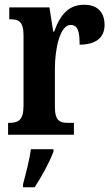

<svg xmlns="http://www.w3.org/2000/svg" viewBox="-20 -567 472 808"><path d="M14 0H291V-50H265C233 -50 211 -58 211 -117V-277C211 -364 233 -462 277 -462C308 -462 315 -434 315 -379C381 -379 420 -407 420 -462C420 -512 394 -547 334 -547C269 -547 233 -505 208 -434H204L188 -536H19V-486H22C58 -486 79 -477 79 -418V-122C79 -59 55 -50 18 -50H14ZM77 208V221H126C154 178 190 113 205 71V61H110C104 107 88 166 77 208Z"/></svg>

Font: Noto Serif Georgian ExtraCondensed Bold
Style: Regular
Weight: 700
Width: 2
Designer: Monotype Design Team, Akaki Razmadze
Foundry: Google LLC
Version: Version 2.003